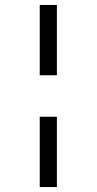

<svg xmlns="http://www.w3.org/2000/svg" viewBox="-20 -737 390 773"><path d="M140 -434V-717H209V-434ZM140 16V-267H209V16Z"/></svg>

Font: QiushuiShotai
Style: Regular
Weight: 600
Designer: Fontworks Inc.
Foundry: Fontworks Inc.
Version: Version 1.250